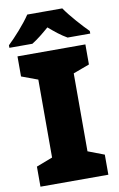

<svg xmlns="http://www.w3.org/2000/svg" viewBox="-101 -982 644 1036"><g transform="rotate(-10 220.5 -463.5)"><path d="M317 -927H125C95 -881 37 -817 -1 -781V-767H125C160 -789 185 -810 220 -840C255 -810 283 -787 318 -767H442V-781C408 -815 348 -881 317 -927ZM406 0V-110L317 -144V-571L406 -604V-714H34V-604L123 -571V-144L34 -110V0Z"/></g></svg>

Font: Noto Sans Tamil Black
Style: Regular
Weight: 900
Designer: Jelle Bosma - Monotype Design Team
Foundry: Monotype Imaging Inc.
Version: Version 2.004